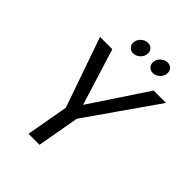

<svg xmlns="http://www.w3.org/2000/svg" viewBox="-243 -998 1124 1124"><g transform="rotate(45 319.0 -436.0)"><path d="M242.7 -262.5 91.1 -697.2H192.9L315.6 -302.2H273.3L535 -697.2H637.5L333.7 -262.5L287 0H196ZM296.4 -766.2Q277 -766.2 264.5 -778.6Q252 -791 252 -809.4Q252 -825.9 260.7 -839.9Q269.5 -854 283.9 -862.8Q298.4 -871.5 314.9 -871.5Q334.2 -871.5 346.3 -859.3Q358.3 -847 358.3 -828.4Q358.3 -803.3 339.2 -784.8Q320.2 -766.2 296.4 -766.2ZM459.1 -766.2Q439.7 -766.2 427.2 -778.6Q414.7 -791 414.7 -809.4Q414.7 -825.9 423.4 -839.9Q432.2 -854 446.6 -862.8Q461.1 -871.5 477.6 -871.5Q496.9 -871.5 509 -859.3Q521 -847 521 -828.7Q521 -803.3 501.9 -784.8Q482.9 -766.2 459.1 -766.2Z"/></g></svg>

Font: Poppins Variable
Style: Italic
Weight: 100
Italic angle: -10°
Designer: Jonny Pinhorn
Foundry: Indian Type Foundry
Version: Version 6.000